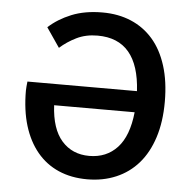

<svg xmlns="http://www.w3.org/2000/svg" viewBox="-50 -715 767 777"><g transform="rotate(5 333.5 -327.0)"><path d="M332 12Q267 12 215.5 -10.5Q164 -33 128 -76.5Q92 -120 73 -182Q54 -244 54 -324Q54 -332 55 -341.5Q56 -351 57 -361H502Q490 -571 324 -571Q276 -571 238.5 -552.5Q201 -534 172 -508L118 -587Q156 -622 210 -644Q264 -666 336 -666Q400 -666 452 -644Q504 -622 541 -579.5Q578 -537 598 -473.5Q618 -410 618 -328Q618 -246 597.5 -182.5Q577 -119 539.5 -76Q502 -33 449 -10.5Q396 12 332 12ZM332 -83Q402 -83 446 -130.5Q490 -178 500 -275H173Q178 -179 220.5 -131Q263 -83 332 -83Z"/></g></svg>

Font: Giro Semibold
Style: Regular
Weight: 600
Designer: Paul D. Hunt
Foundry: Adobe Systems Incorporated
Version: Version 1.000;PS 1.0;hotconv 1.0.88;makeotf.lib2.5.647800